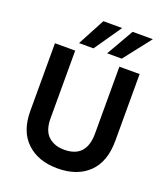

<svg xmlns="http://www.w3.org/2000/svg" viewBox="-160 -1003 979 1123"><g transform="rotate(20 329.5 -441.5)"><path d="M593 -259Q593 -128 522.5 -59.5Q452 9 329 9Q209 9 137.5 -58.5Q66 -126 66 -252V-674H192V-253Q192 -176 230 -141.5Q268 -107 329 -107Q467 -107 467 -258V-674H593ZM464 -723H373L470 -892H596ZM288 -723H198L288 -892H405Z"/></g></svg>

Font: Hind Madurai SemiBold
Style: Regular
Weight: 600
Designer: Jyotish Sonowal
Foundry: Indian Type Foundry
Version: Version 1.001;PS 1.0;hotconv 1.0.86;makeotf.lib2.5.63406; tt